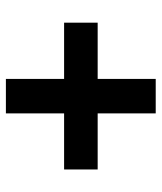

<svg xmlns="http://www.w3.org/2000/svg" viewBox="30 -620 536 635"><g transform="rotate(-90 297.5 -302.0)"><path d="M240.5 -54.5V-246.5H55V-357.5H240.5V-550H354.5V-357.5H540.5V-246.5H354.5V-54.5Z"/></g></svg>

Font: Heraclito SemiBold
Style: Regular
Weight: 600
Designer: Kostas Bartsokas (font) & Cristiano Sobral (main changes)
Foundry: Kostas Bartsokas (font) & Cristiano Sobral (main changes)
Version: Version 1.00;July 8, 2020;FontCreator 13.0.0.2655 64-bit